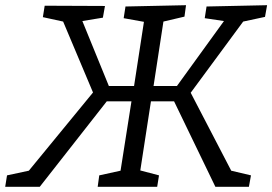

<svg xmlns="http://www.w3.org/2000/svg" viewBox="-43 -719 1048 739"><path d="M977 -654 893 -636 691 -362 847 -62 923 -44 915 0H786L627 -329H538L497 -63L569 -44L562 0H333L339 -44L421 -62L463 -329H368L110 0H-23L-16 -44L68 -62L315 -363L200 -636L122 -653L129 -697L361 -696L353 -651L274 -638L376 -388H473L511 -635L433 -649L440 -694L673 -699L667 -655L586 -636L548 -388H638L819 -638L745 -649L752 -694L985 -699Z"/></svg>

Font: Bitter Pro
Style: Italic
Weight: 400
Italic angle: -9°
Designer: Sol Matas, and Bitter project Authors
Foundry: Sol Matas
Version: Version 1.010